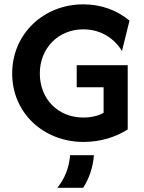

<svg xmlns="http://www.w3.org/2000/svg" viewBox="-20 -658 679 907"><path d="M375 12.5C453.5 12.5 525.7 -9.7 583.3 -46.5V-350H342.4V-245.8H469.4V-125C443.1 -110.4 411.1 -102.8 372.9 -102.8C255.6 -102.8 168.1 -188.9 168.1 -311.1C168.1 -430.6 255.6 -519.4 373.6 -519.4C458.3 -519.4 520.8 -475 556.2 -417.4L591.7 -560.4C534 -609 459 -637.5 373.6 -637.5C185.4 -637.5 37.5 -497.2 37.5 -311.1C37.5 -124.3 185.4 12.5 375 12.5ZM250.7 229.2H372.9C402.1 183.3 419.4 131.9 423.6 75H311.1C306.2 137.5 284 188.2 250.7 229.2Z"/></svg>

Font: Afacad
Style: Bold
Weight: 700
Designer: Kristian Moeller
Foundry: Dicotype
Version: Version 1.000